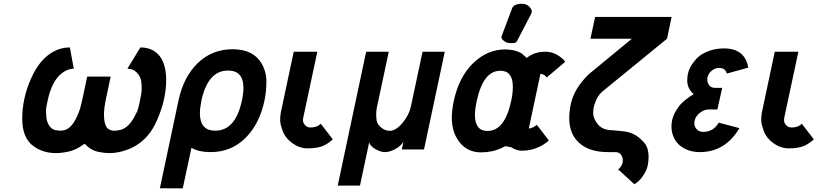

<svg xmlns="http://www.w3.org/2000/svg" viewBox="-20 -801 4382 1029"><path d="M233.9 -147.5Q247.1 -112.3 273.4 -104.5Q284.7 -101.6 303 -100.8Q321.3 -100.1 340.8 -109.9Q374 -128.4 399.9 -193.4Q411.1 -220.2 419.9 -261.7L447.3 -390.6H573.2L545.9 -261.7Q538.1 -223.1 537.1 -193.4V-188.5Q537.1 -127 560.5 -109.9Q575.7 -100.1 593.3 -100.1Q612.8 -101.6 626 -105Q675.3 -117.7 710 -194.3Q717.8 -203.1 728.5 -253.4Q739.3 -303.7 739.3 -323.2Q739.3 -342.8 737.5 -361.3Q735.8 -379.9 724.6 -397.5Q702.6 -432.6 662.6 -432.6L732.4 -546.9Q778.3 -546.9 810.5 -524.4Q869.1 -483.9 870.6 -376V-372.1Q870.6 -271.5 824.7 -164.1Q801.8 -109.4 771.5 -74.2Q715.3 -9.3 628.4 11.7Q595.7 19.5 566.2 19.5Q536.6 19.5 500.7 11.2Q464.8 2.9 433.6 -30.8Q387.7 2.9 348.6 11.2Q309.6 19.5 280.3 19.5Q210 19.5 159.7 -17.6Q131.3 -37.6 115.2 -74.2Q99.1 -110.8 99.1 -164.1Q99.1 -271.5 144.5 -376Q190.9 -483.4 266.6 -524.4Q307.6 -546.9 354.5 -546.9L375.5 -432.6Q335.9 -432.6 298.8 -397.5Q255.4 -355 235.4 -262.2Q226.1 -220.2 226.1 -208.3Q226.1 -196.3 227.5 -194.3Q227.5 -164.6 233.9 -147.5Z M936.5 -262.2Q963.4 -388.7 1040 -462.9Q1116.7 -537.1 1226.3 -537.1Q1335.9 -537.1 1380.4 -463.4Q1407.7 -418 1407.7 -364.3Q1407.7 -310.5 1397.5 -262.2Q1370.6 -135.3 1294.4 -60.5Q1218.3 14.2 1108.9 14.2Q1045.9 14.2 1005.9 -8.8L959.5 208.5L836.9 208ZM1059.6 -262.2Q1051.3 -222.2 1051.3 -193.8Q1051.3 -100.6 1133.8 -100.6Q1242.2 -100.6 1276.4 -262.2Q1284.7 -301.3 1284.7 -330.1Q1284.7 -422.9 1202.1 -422.9Q1094.2 -422.9 1059.6 -262.2Z M1554.2 -523.9H1680.7L1605.5 -171.9Q1604 -165.5 1604 -154.1Q1604 -142.6 1615.2 -130.1Q1626.5 -117.7 1644 -117.7Q1680.7 -117.7 1698.7 -138.2L1763.7 -54.2Q1731.4 -24.9 1701.4 -15.4Q1671.4 -5.9 1628.7 -5.9Q1585.9 -5.9 1548.1 -32.7Q1510.3 -59.6 1495.8 -97.2Q1481.4 -134.8 1481.4 -157.5Q1481.4 -180.2 1485.4 -199.7Z M1958.5 -38.1 1909.2 193.8H1790L1942.4 -523.9H2063.5L2000.5 -228Q1996.1 -208.5 1996.1 -190.7Q1996.1 -172.9 1998.3 -157Q2000.5 -141.1 2012.7 -127.4Q2037.1 -100.1 2069.6 -100.1Q2102.1 -100.1 2137 -142.1Q2171.9 -184.1 2181.6 -228L2244.6 -523.9H2363.8L2252.4 0H2133.3L2142.1 -41Q2126 -16.1 2096.4 -1Q2066.9 14.2 2043.5 14.2Q2020 14.2 1991.7 -2.2Q1963.4 -18.6 1958.5 -38.1Z M2751.5 -582Q2745.6 -569.8 2727.5 -569.8Q2709.5 -569.8 2700.9 -571.3Q2692.4 -572.8 2681.2 -581.5Q2663.6 -595.2 2668 -606.4L2725.1 -757.8Q2729.5 -769 2742.9 -774.7Q2756.3 -780.3 2768.1 -780.8H2774.4Q2799.3 -780.8 2812.5 -769Q2835.9 -749 2827.6 -728.5ZM2535.2 -260.7Q2525.4 -215.8 2525.4 -185.1Q2525.4 -99.1 2592.8 -99.1Q2685.5 -99.1 2719.7 -260.7Q2728.5 -300.8 2728.5 -335.9Q2728.5 -421.9 2661.6 -421.9Q2569.8 -421.9 2535.2 -260.7ZM3009.3 -469.7 2909.7 -385.7Q2900.4 -402.3 2876.5 -405.8L2814 -112.3Q2823.7 -112.8 2836.7 -118.7Q2849.6 -124.5 2856.9 -132.3L2921.4 -48.3Q2894 -22.9 2856.9 -8.5Q2819.8 5.9 2789.6 5.9Q2781.7 6.8 2777.3 6.8Q2747.1 6.8 2720.2 -11.7L2688 -17.6L2665.5 -6.3Q2616.7 15.6 2556.6 15.6Q2474.1 15.6 2429.2 -58.6Q2401.4 -105 2401.4 -170.9Q2401.4 -209.5 2412.1 -260.7Q2439.5 -388.2 2515.6 -462.2Q2591.8 -536.1 2687.5 -536.1Q2737.8 -536.1 2773.9 -516.1L2803.2 -490.7Q2843.8 -523.9 2902.3 -523.9Q2938 -523.9 2967.3 -506.3Q2996.6 -488.8 3009.3 -469.7Z M3293 106.9Q3317.9 87.4 3317.9 56.2Q3317.9 41.5 3307.9 27.8Q3297.9 14.2 3277.3 14.2H3238.3Q3121.1 14.2 3066.9 -53.2Q3030.8 -98.1 3030.8 -168.9Q3030.8 -204.1 3039.6 -245.1Q3056.2 -324.2 3133.3 -401.4L3366.2 -593.3H3144.5L3169.4 -710.4H3579.6L3554.7 -593.3L3206.1 -308.6Q3180.2 -285.2 3167.5 -245.1Q3159.2 -223.6 3159.2 -194.3Q3159.2 -165 3184.8 -134Q3210.4 -103 3263.2 -103Q3298.3 -99.1 3313 -98.1Q3379.9 -93.8 3423.8 -45.4Q3456.1 -17.6 3456.1 41Q3456.1 61 3451.2 86.4Q3446.3 111.8 3426.3 141.4Q3406.2 170.9 3379.9 186.5Z M3942.9 -114.3Q3866.7 14.2 3730.5 14.2Q3692.9 14.2 3660.6 1Q3598.1 -25.4 3582.5 -89.4Q3578.6 -106.4 3578.6 -122.1Q3578.6 -162.1 3595.9 -194.6Q3613.3 -227.1 3628.4 -242.7Q3654.8 -270.5 3697.8 -296.4Q3663.1 -325.7 3663.1 -370.1Q3663.1 -417.5 3688 -455.1Q3712.9 -492.7 3741.2 -509.8Q3794.9 -541.5 3859.9 -541.5Q3972.7 -541.5 3990.2 -438.5L3875 -406.7Q3872.6 -419.4 3862.3 -428.2Q3852.1 -437 3832.8 -437Q3813.5 -437 3795.4 -422.9Q3770.5 -403.3 3770.5 -372.1Q3770.5 -358.4 3781 -344.2Q3791.5 -330.1 3811.5 -330.1H3850.6L3824.7 -214.4H3779.3Q3753.4 -214.4 3730.5 -195.8Q3701.2 -171.9 3701.2 -140.1Q3701.2 -123 3713.6 -108.6Q3726.1 -94.2 3749.5 -94.2Q3802.7 -94.2 3832 -143.6Z M4132.3 -523.9H4258.8L4183.6 -171.9Q4182.1 -165.5 4182.1 -154.1Q4182.1 -142.6 4193.4 -130.1Q4204.6 -117.7 4222.2 -117.7Q4258.8 -117.7 4276.9 -138.2L4341.8 -54.2Q4309.6 -24.9 4279.5 -15.4Q4249.5 -5.9 4206.8 -5.9Q4164.1 -5.9 4126.2 -32.7Q4088.4 -59.6 4074 -97.2Q4059.6 -134.8 4059.6 -157.5Q4059.6 -180.2 4063.5 -199.7Z"/></svg>

Font: Tuffy
Style: BoldItalic
Weight: 700
Italic angle: -12°
Designer: Thatcher Ulrich, Karoly Barta, Michael Everson
Version: Version 001.271